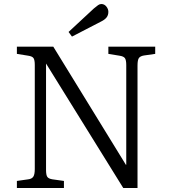

<svg xmlns="http://www.w3.org/2000/svg" viewBox="-20 -935 852 955"><path d="M64 0V-35L120 -43Q138 -45 145.5 -56Q153 -67 153 -94V-612Q153 -636 147 -645.5Q141 -655 120 -658L64 -667V-703H245L607 -114L608 -118V-611Q608 -636 601.5 -645.5Q595 -655 574 -658L519 -667V-703H752V-667L696 -659Q678 -656 671 -646.5Q664 -637 664 -609V0H593L209 -619V-615V-90Q209 -64 215.5 -55Q222 -46 241 -43L298 -35V0ZM338 -753 321 -776 447 -893Q460 -904 468 -909.5Q476 -915 484 -915Q499 -915 509 -902.5Q519 -890 519 -876Q519 -859 509.5 -847.5Q500 -836 481 -827Z"/></svg>

Font: Literata 18pt Light
Style: Regular
Weight: 300
Designer: Latin by Veronika Burian and Jose Scaglione. Greek by Irene Vlachou. Cyrillic by Vera Evstafieva.
Foundry: TypeTogether
Version: Version 3.103;gftools[0.9.29]